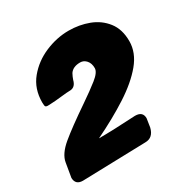

<svg xmlns="http://www.w3.org/2000/svg" viewBox="-143 -837 729 756"><g transform="rotate(-30 221.5 -459.0)"><path d="M22 -189Q-11 -189 -12 -221L-1 -286Q5 -321 47.5 -356.5Q90 -392 178 -452Q222 -482 253 -506.5Q284 -531 284 -550Q284 -572 272.5 -585Q261 -598 245 -598Q212 -598 198 -577Q191 -564 187 -552Q180 -524 158 -522L138 -521Q74 -514 56 -514H54Q52 -514 48 -514Q44 -514 40.5 -516.5Q37 -519 37 -536Q37 -598 72.5 -641Q108 -684 161 -706.5Q214 -729 268 -729Q316 -729 358.5 -713Q401 -697 428 -662.5Q455 -628 455 -574Q455 -522 416.5 -475.5Q378 -429 311.5 -386Q245 -343 160 -302Q223 -302 327 -308Q362 -308 362 -277L356 -238Q346 -197 310 -197Z"/></g></svg>

Font: Bangerz
Style: Bold
Weight: 700
Designer: vernon adams
Foundry: Vernon Adams
Version: Version 2.10;February 7, 2025;FontCreator 13.0.0.2683 64-bit